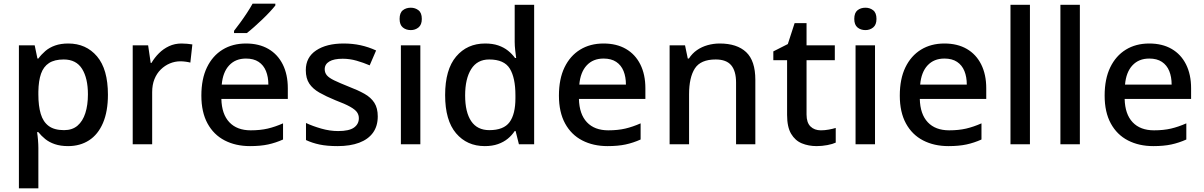

<svg xmlns="http://www.w3.org/2000/svg" viewBox="-20 -786 6558 1046"><path d="M352 -549Q449 -549 508.5 -479Q568 -409 568 -270Q568 -179 541 -116Q514 -53 465 -21.5Q416 10 351 10Q310 10 279 -0.5Q248 -11 226.5 -28.5Q205 -46 189 -66H182Q185 -48 187 -23.5Q189 1 189 20V240H83V-539H169L184 -467H189Q205 -489 227 -508Q249 -527 280 -538Q311 -549 352 -549ZM327 -462Q277 -462 247 -442.5Q217 -423 203.5 -384.5Q190 -346 189 -287V-271Q189 -209 202 -165.5Q215 -122 245.5 -99.5Q276 -77 329 -77Q374 -77 402.5 -101.5Q431 -126 445 -170Q459 -214 459 -272Q459 -360 427 -411Q395 -462 327 -462Z M969 -549Q983 -549 1000 -547.5Q1017 -546 1028 -544L1017 -445Q1006 -448 991 -450Q976 -452 963 -452Q933 -452 905.5 -440.5Q878 -429 856 -407.5Q834 -386 821.5 -355Q809 -324 809 -284V0H703V-539H787L801 -443H805Q822 -472 846 -496Q870 -520 901 -534.5Q932 -549 969 -549Z M1320 -549Q1391 -549 1442 -519.5Q1493 -490 1520.5 -435Q1548 -380 1548 -305V-247H1186Q1188 -164 1229.5 -120Q1271 -76 1346 -76Q1398 -76 1438.5 -85.5Q1479 -95 1522 -114V-26Q1482 -8 1440.5 1Q1399 10 1342 10Q1264 10 1204 -21Q1144 -52 1110.5 -113.5Q1077 -175 1077 -265Q1077 -356 1107.5 -419Q1138 -482 1192.5 -515.5Q1247 -549 1320 -549ZM1320 -467Q1263 -467 1228.5 -430Q1194 -393 1188 -325H1442Q1442 -367 1429 -399Q1416 -431 1389 -449Q1362 -467 1320 -467ZM1480 -756Q1469 -742 1450.5 -722Q1432 -702 1409.5 -680.5Q1387 -659 1365 -639.5Q1343 -620 1325 -606H1255V-618Q1270 -637 1289 -663Q1308 -689 1326 -716.5Q1344 -744 1356 -766H1480Z M2038 -152Q2038 -99 2012 -63Q1986 -27 1937 -8.5Q1888 10 1819 10Q1762 10 1721.5 1.5Q1681 -7 1647 -23V-116Q1683 -99 1730 -85.5Q1777 -72 1822 -72Q1882 -72 1908.5 -91Q1935 -110 1935 -142Q1935 -160 1925 -174.5Q1915 -189 1887.5 -204.5Q1860 -220 1807 -240Q1756 -261 1720 -281.5Q1684 -302 1665 -330.5Q1646 -359 1646 -404Q1646 -474 1702.5 -511.5Q1759 -549 1852 -549Q1901 -549 1944.5 -539.5Q1988 -530 2029 -511L1994 -430Q1959 -445 1922 -455.5Q1885 -466 1847 -466Q1799 -466 1774 -451Q1749 -436 1749 -409Q1749 -390 1760.5 -376Q1772 -362 1801 -348Q1830 -334 1880 -314Q1930 -295 1965.5 -275Q2001 -255 2019.5 -226Q2038 -197 2038 -152Z M2270 -539V0H2164V-539ZM2218 -744Q2242 -744 2260 -730Q2278 -716 2278 -683Q2278 -651 2260 -636.5Q2242 -622 2218 -622Q2192 -622 2174.5 -636.5Q2157 -651 2157 -683Q2157 -716 2174.5 -730Q2192 -744 2218 -744Z M2621 10Q2524 10 2464.5 -60Q2405 -130 2405 -268Q2405 -407 2465 -478Q2525 -549 2623 -549Q2664 -549 2694.5 -538.5Q2725 -528 2747.5 -510Q2770 -492 2786 -470H2792Q2790 -484 2787 -510.5Q2784 -537 2784 -558V-760H2890V0H2807L2789 -72H2784Q2769 -49 2746.5 -30.5Q2724 -12 2693 -1Q2662 10 2621 10ZM2646 -77Q2724 -77 2756 -120.5Q2788 -164 2788 -251V-267Q2788 -362 2757.5 -412Q2727 -462 2645 -462Q2580 -462 2547 -409.5Q2514 -357 2514 -266Q2514 -175 2547 -126Q2580 -77 2646 -77Z M3268 -549Q3339 -549 3390 -519.5Q3441 -490 3468.5 -435Q3496 -380 3496 -305V-247H3134Q3136 -164 3177.5 -120Q3219 -76 3294 -76Q3346 -76 3386.5 -85.5Q3427 -95 3470 -114V-26Q3430 -8 3388.5 1Q3347 10 3290 10Q3212 10 3152 -21Q3092 -52 3058.5 -113.5Q3025 -175 3025 -265Q3025 -356 3055.5 -419Q3086 -482 3140.5 -515.5Q3195 -549 3268 -549ZM3268 -467Q3211 -467 3176.5 -430Q3142 -393 3136 -325H3390Q3390 -367 3377 -399Q3364 -431 3337 -449Q3310 -467 3268 -467Z M3901 -549Q3995 -549 4045 -502Q4095 -455 4095 -351V0H3990V-336Q3990 -399 3963.5 -430.5Q3937 -462 3879 -462Q3797 -462 3765.5 -413Q3734 -364 3734 -272V0H3628V-539H3712L3727 -467H3733Q3751 -495 3777 -513Q3803 -531 3835 -540Q3867 -549 3901 -549Z M4452 -76Q4473 -76 4495 -80Q4517 -84 4533 -89V-9Q4516 -1 4487 4.5Q4458 10 4429 10Q4385 10 4348.5 -5Q4312 -20 4290 -57Q4268 -94 4268 -160V-458H4193V-506L4272 -546L4309 -660H4374V-539H4528V-458H4374V-162Q4374 -118 4395.5 -97Q4417 -76 4452 -76Z M4747 -539V0H4641V-539ZM4695 -744Q4719 -744 4737 -730Q4755 -716 4755 -683Q4755 -651 4737 -636.5Q4719 -622 4695 -622Q4669 -622 4651.5 -636.5Q4634 -651 4634 -683Q4634 -716 4651.5 -730Q4669 -744 4695 -744Z M5125 -549Q5196 -549 5247 -519.5Q5298 -490 5325.5 -435Q5353 -380 5353 -305V-247H4991Q4993 -164 5034.5 -120Q5076 -76 5151 -76Q5203 -76 5243.5 -85.5Q5284 -95 5327 -114V-26Q5287 -8 5245.5 1Q5204 10 5147 10Q5069 10 5009 -21Q4949 -52 4915.5 -113.5Q4882 -175 4882 -265Q4882 -356 4912.5 -419Q4943 -482 4997.5 -515.5Q5052 -549 5125 -549ZM5125 -467Q5068 -467 5033.5 -430Q4999 -393 4993 -325H5247Q5247 -367 5234 -399Q5221 -431 5194 -449Q5167 -467 5125 -467Z M5591 0H5485V-760H5591Z M5863 0H5757V-760H5863Z M6241 -549Q6312 -549 6363 -519.5Q6414 -490 6441.5 -435Q6469 -380 6469 -305V-247H6107Q6109 -164 6150.5 -120Q6192 -76 6267 -76Q6319 -76 6359.5 -85.5Q6400 -95 6443 -114V-26Q6403 -8 6361.5 1Q6320 10 6263 10Q6185 10 6125 -21Q6065 -52 6031.5 -113.5Q5998 -175 5998 -265Q5998 -356 6028.5 -419Q6059 -482 6113.5 -515.5Q6168 -549 6241 -549ZM6241 -467Q6184 -467 6149.5 -430Q6115 -393 6109 -325H6363Q6363 -367 6350 -399Q6337 -431 6310 -449Q6283 -467 6241 -467Z"/></svg>

Font: Noto Sans Devanagari Medium
Style: Regular
Weight: 500
Version: Version 2.003